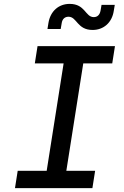

<svg xmlns="http://www.w3.org/2000/svg" viewBox="-20 -967 640 987"><path d="M456 -813C512 -813 556 -850 565 -912L570 -942H502L497 -913C493 -890 480 -879 462 -879C418 -879 419 -947 338 -947C282 -947 239 -910 229 -849L224 -818H292L297 -847C300 -870 314 -881 332 -881C376 -881 376 -813 456 -813ZM57 0H455L469 -89H321L408 -641H557L571 -730H173L159 -641H307L220 -89H71Z"/></svg>

Font: JetBrains Mono Medium
Style: Italic
Weight: 436
Italic angle: -9°
Monospace: yes
Designer: Philipp Nurullin, Konstantin Bulenkov
Foundry: JetBrains
Version: Version 2.305